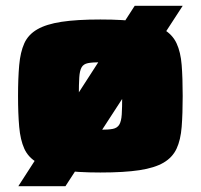

<svg xmlns="http://www.w3.org/2000/svg" viewBox="-20 -585 690 660"><path d="M43 55 443 -565H608L205 55ZM325 8Q244 8 191.5 0Q139 -8 108 -26Q77 -44 63.5 -74Q50 -104 46 -149Q42 -194 42 -255Q42 -316 46 -361Q50 -406 63.5 -436Q77 -466 108 -484Q139 -502 191.5 -510Q244 -518 325 -518Q407 -518 459.5 -510Q512 -502 542.5 -484Q573 -466 587 -436Q601 -406 604.5 -361.5Q608 -317 608 -255Q608 -194 604.5 -149Q601 -104 587 -74Q573 -44 542.5 -26Q512 -8 459.5 0Q407 8 325 8ZM325 -139Q353 -139 368 -142Q383 -145 390 -156.5Q397 -168 398.5 -191.5Q400 -215 400 -255Q400 -296 398.5 -319Q397 -342 390 -353.5Q383 -365 368 -368Q353 -371 325 -371Q298 -371 282.5 -368Q267 -365 260.5 -353.5Q254 -342 252.5 -319Q251 -296 251 -255Q251 -215 252.5 -191.5Q254 -168 260.5 -156.5Q267 -145 283 -142Q299 -139 325 -139Z"/></svg>

Font: Saira Expanded ExtraBold
Style: Regular
Weight: 800
Width: 7
Designer: Hector Gatti with collaboration of the Omnibus-Type team
Foundry: Omnibus-Type
Version: Version 1.101